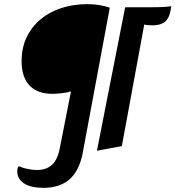

<svg xmlns="http://www.w3.org/2000/svg" viewBox="-20 -700 845 925"><path d="M189 205Q130 205 96.5 184Q63 163 63 125Q63 115 66 107Q69 99 74 102Q89 109 113 114Q137 119 158 119Q204 119 231 93.5Q258 68 268 14L322 -260Q304 -254 278.5 -251Q253 -248 232 -248Q160 -248 122 -288.5Q84 -329 84 -406Q84 -487 124 -549Q164 -611 236.5 -645.5Q309 -680 402 -680Q459 -680 509 -663L377 45Q359 127 312.5 166Q266 205 189 205ZM805 -670Q800 -621 779.5 -599.5Q759 -578 714 -578Q688 -578 675 -582L567 4L447 26L583 -665H700Q776 -665 805 -670Z"/></svg>

Font: Sansita
Style: Bold Italic
Weight: 700
Italic angle: -11°
Designer: Pablo Cosgaya
Foundry: Omnibus-Type
Version: Version 1.006